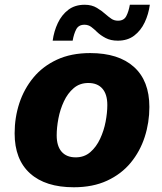

<svg xmlns="http://www.w3.org/2000/svg" viewBox="-20 -788 692 819"><path d="M42.4 -219.2Q42.4 -286.3 62.4 -347.5Q82.5 -408.6 122.4 -457Q162.4 -505.4 223 -533.5Q283.5 -561.6 364.8 -561.6Q485.7 -561.6 551.5 -502.4Q617.2 -443.2 617.2 -331.6Q617.2 -265.5 597.3 -203.8Q577.4 -142.2 537.5 -93.8Q497.5 -45.4 436.8 -17.3Q376.1 10.8 294.8 10.8Q173.9 10.8 108.2 -48.4Q42.4 -107.6 42.4 -219.2ZM221.8 -210.8Q221.8 -164.9 242.8 -140.9Q263.8 -116.8 302.8 -116.8Q339.7 -116.8 365.3 -139.1Q390.9 -161.3 407 -195.9Q423.2 -230.5 430.5 -268.9Q437.8 -307.3 437.8 -340Q437.8 -385.9 416.8 -409.9Q395.8 -434 356.8 -434Q320.2 -434 294.5 -412.1Q268.7 -390.2 252.6 -355.6Q236.4 -321 229.1 -282.4Q221.8 -243.8 221.8 -210.8ZM204.7 -614.5Q210.1 -654.7 226.6 -689.6Q243.1 -724.6 271.4 -746.2Q299.7 -767.7 341.5 -767.7Q371.5 -767.7 393.5 -754.3Q415.5 -740.9 429.9 -727.7Q442.7 -716.4 454.9 -708.1Q467.1 -699.7 483.5 -699.7Q508.4 -699.7 518.6 -719.2Q528.8 -738.6 533.9 -767.7H619.1Q613.7 -727.5 597.2 -692.5Q580.7 -657.6 552.4 -636Q524.1 -614.5 482.3 -614.5Q452.3 -614.5 430.7 -625.8Q409 -637.1 393.9 -651.7Q381.8 -663.7 369.3 -673.1Q356.7 -682.5 340.3 -682.5Q315.4 -682.5 305.2 -663Q295 -643.6 289.9 -614.5Z"/></svg>

Font: Kufam
Style: Italic
Weight: 400
Italic angle: -11°
Designer: Artur Schmal
Foundry: Original Type
Version: Version 1.301; ttfautohint (v1.8.3)